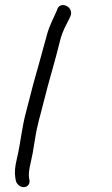

<svg xmlns="http://www.w3.org/2000/svg" viewBox="-20 -689 449 770"><path d="M98.2 34 96.3 23C94.4 11.6 96.4 -10 103.7 -39.6C108.5 -59.2 113.9 -88.5 119.9 -128C130 -193.5 141.7 -224.4 154.4 -277.3C173.1 -354.9 202.2 -447.7 220.2 -523.4C225.3 -545.1 234.1 -567.9 246.7 -591.9C251.4 -600.8 255.3 -608.6 259 -616.4L263.6 -627L263.7 -627.4C268.2 -640.8 262.7 -656.6 247.7 -664.7C231.9 -673.3 216.1 -667 211 -655.2L206.9 -644.2C199.1 -626.3 178.4 -585.1 171.2 -560.1C153.2 -497.5 141.2 -448.6 122.5 -384.4C109 -338.4 98.5 -291 85.8 -245.1C66.8 -176.8 63.3 -117 47.1 -49.9C40.2 -21.3 38 2.7 41.3 23L43.2 34C45.7 49 60.2 61.5 75.2 61.5C90.3 61.5 100.7 49 98.2 34Z"/></svg>

Font: MewTooHand
Style: BdLta
Weight: 400
Designer: Mew Too, Robert Jablonski
Version: Version 0.77